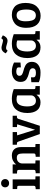

<svg xmlns="http://www.w3.org/2000/svg" viewBox="1372 -2130 772 3557"><g transform="rotate(-90 1758.5 -351.0)"><path d="M214 -503V-83L271 -80V0H33V-76L66 -79Q95 -82 95 -111V-389Q95 -406 89.5 -412Q84 -418 70 -418L35 -420V-503ZM88 -589.5Q67 -610 67 -642Q67 -674 88 -695.5Q109 -717 143 -717Q177 -717 198.5 -695.5Q220 -674 220 -642Q220 -610 198.5 -589.5Q177 -569 143 -569Q109 -569 88 -589.5Z M323 -423V-503H492V-438Q518 -475 561 -496.5Q604 -518 654 -518Q730 -518 771.5 -474.5Q813 -431 813 -344V-83L870 -80V0H632V-76L665 -79Q680 -81 687 -87.5Q694 -94 694 -112V-318Q694 -373 677 -399.5Q660 -426 612.5 -426Q565 -426 537 -396Q509 -366 509 -325V-83L566 -80V0H328V-76L361 -79Q376 -81 383 -87.5Q390 -94 390 -112V-389Q390 -419 365 -420Z M1183 -503H1394V-425L1363 -423Q1343 -421 1336 -399L1207 0H1054L914 -398Q909 -412 903.5 -417Q898 -422 885 -423L856 -425V-503H1091V-423L1030 -420L1133 -91H1135L1235 -420L1183 -423Z M1886 -483V-111Q1886 -95 1891.5 -89Q1897 -83 1911 -82L1943 -80V0H1784V-58L1781 -59Q1731 13 1644 13Q1542 13 1493 -52Q1444 -117 1444 -230Q1444 -366 1510 -442Q1576 -518 1708 -518Q1793 -518 1886 -483ZM1770 -159V-418Q1742 -431 1693 -431Q1626 -431 1596 -377Q1566 -323 1566 -234Q1566 -72 1670 -72Q1714 -72 1742 -98.5Q1770 -125 1770 -159Z M2266 -427Q2242 -436 2208 -436Q2174 -436 2153.5 -420.5Q2133 -405 2133 -382.5Q2133 -360 2140.5 -347.5Q2148 -335 2164 -326Q2189 -313 2224 -303.5Q2259 -294 2276 -288.5Q2293 -283 2318.5 -270Q2344 -257 2357 -242Q2392 -205 2392 -147Q2392 -72 2337.5 -29.5Q2283 13 2199 13Q2077 13 2015 -18V-157L2105 -164V-116Q2105 -72 2189 -72Q2273 -72 2273 -133Q2273 -155 2258.5 -169Q2244 -183 2230 -188Q2216 -193 2196.5 -198Q2177 -203 2158.5 -208Q2140 -213 2118.5 -221.5Q2097 -230 2071 -246Q2020 -279 2020 -356.5Q2020 -434 2075 -476Q2130 -518 2213.5 -518Q2297 -518 2379 -478V-358L2289 -351V-393Q2289 -418 2266 -427Z M2904 -483V-111Q2904 -95 2909.5 -89Q2915 -83 2929 -82L2961 -80V0H2802V-58L2799 -59Q2749 13 2662 13Q2560 13 2511 -52Q2462 -117 2462 -230Q2462 -366 2528 -442Q2594 -518 2726 -518Q2811 -518 2904 -483ZM2788 -159V-418Q2760 -431 2711 -431Q2644 -431 2614 -377Q2584 -323 2584 -234Q2584 -72 2688 -72Q2732 -72 2760 -98.5Q2788 -125 2788 -159ZM2597 -596 2549 -631Q2585 -710 2651 -710Q2675 -710 2721 -696Q2767 -682 2788.5 -682Q2810 -682 2829 -714L2883 -685Q2850 -598 2780 -598Q2758 -598 2714 -611.5Q2670 -625 2652.5 -625Q2635 -625 2624 -619.5Q2613 -614 2597 -596Z M3252 -73Q3361 -73 3361 -249Q3361 -338 3336.5 -384Q3312 -430 3254.5 -430Q3197 -430 3170 -386Q3143 -342 3143 -266Q3143 -125 3195 -89Q3218 -73 3252 -73ZM3022 -252Q3022 -326 3044 -380.5Q3066 -435 3103 -464Q3174 -518 3260 -518Q3320 -518 3361.5 -498.5Q3403 -479 3426.5 -453.5Q3450 -428 3466.5 -379.5Q3483 -331 3483 -265Q3483 -127 3416 -56Q3349 15 3244.5 15Q3140 15 3081 -52.5Q3022 -120 3022 -252Z"/></g></svg>

Font: Bree Serif
Style: Regular
Weight: 400
Designer: Veronika Burian, Jos Scaglione
Foundry: TypeTogether
Version: Version 1.002